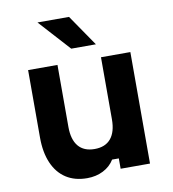

<svg xmlns="http://www.w3.org/2000/svg" viewBox="-94 -943 938 1043"><g transform="rotate(-10 375.0 -421.0)"><path d="M652 -615V0H490V-57H453Q431 -21 391.5 -1Q352 19 303 19Q235 19 187 -12Q139 -43 113.5 -102Q88 -161 88 -243V-615H250V-273Q250 -203 280.5 -166.5Q311 -130 370 -130Q429 -130 459.5 -166.5Q490 -203 490 -273V-615ZM475 -689H339L183 -861H357Z"/></g></svg>

Font: Martian Mono SemiExpanded SemiExpanded
Style: Bold
Weight: 700
Width: 6
Monospace: yes
Version: Version 1.000